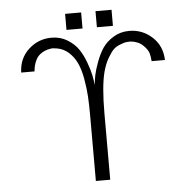

<svg xmlns="http://www.w3.org/2000/svg" viewBox="-56 -876 929 931"><g transform="rotate(-5 408.5 -410.0)"><path d="M58.1 -555.2Q60.1 -624 107.4 -667.5Q154.8 -710.9 219.2 -710.9Q262.2 -710.9 296.1 -689.9Q330.1 -668.9 349.1 -640.9Q368.2 -612.8 382.1 -574.5Q396 -536.1 400.9 -511.5Q405.8 -486.8 408.2 -463.9Q410.2 -486.8 415 -511.5Q419.9 -536.1 434.1 -574.5Q448.2 -612.8 467 -640.9Q485.8 -668.9 520 -689.9Q554.2 -710.9 597.2 -710.9Q661.1 -710.9 708.5 -667.5Q755.9 -624 757.8 -555.2H692.9Q691.9 -575.2 687 -593.5Q682.1 -611.8 659.2 -633.8Q636.2 -655.8 598.1 -659.2Q582 -658.2 576.4 -657.7Q570.8 -657.2 549.3 -649.2Q527.8 -641.1 515.4 -628.7Q502.9 -616.2 487.1 -589.1Q471.2 -562 460.9 -523.9Q442.9 -454.1 442.9 -323.2V0H373V-321.8Q373 -371.6 370.6 -411.9Q368.2 -452.1 360.1 -497.6Q352.1 -543 337.6 -574.5Q323.2 -606 298.1 -628.9Q272.9 -651.9 237.8 -657.2L217.8 -659.2Q189 -656.2 168.5 -643.6Q147.9 -630.9 138.9 -613Q129.9 -595.2 127 -581.5Q124 -567.9 123 -555.2ZM294.9 -742.2V-820.3H373V-742.2ZM442.9 -742.2V-820.3H521V-742.2Z"/></g></svg>

Font: CMU Bright
Style: Roman
Weight: 500
Version: Version 0.7.0